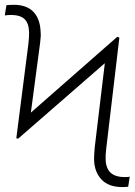

<svg xmlns="http://www.w3.org/2000/svg" viewBox="-22 -757 552 787"><path d="M52.2 -188.5 44.9 -190.4 94.2 -575.7Q97.7 -606 97.2 -625Q96.2 -661.6 78.9 -678.5Q61.5 -695.3 23.9 -695.8Q8.8 -695.3 -2.4 -693.8L4.4 -735.8Q10.7 -736.3 17.8 -736.8Q24.9 -737.3 34.2 -737.3Q87.4 -737.3 115 -708.5Q142.6 -679.7 144.5 -626Q145.5 -616.7 144.8 -605.7Q144 -594.7 142.6 -582.5L104.5 -295.4L458.5 -606L467.3 -603L413.6 -149.4Q411.6 -134.3 411.1 -122.1Q410.6 -109.9 411.1 -102.1Q412.1 -67.9 430.9 -49.6Q449.7 -31.2 490.2 -31.2Q502.9 -31.2 509.8 -32.7L503.4 8.3Q497.6 9.3 491.5 9.5Q485.4 9.8 479.5 9.8Q423.8 9.8 394.8 -20.5Q365.7 -50.8 363.8 -99.1Q363.3 -111.8 364.3 -126.7Q365.2 -141.6 366.7 -156.7L407.7 -498Z"/></svg>

Font: Inter Display Extra Light
Style: Regular
Weight: 200
Designer: Rasmus Andersson
Foundry: rsms
Version: Version 4.000;git-4fc901f